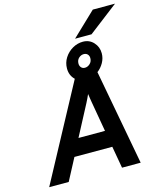

<svg xmlns="http://www.w3.org/2000/svg" viewBox="-149 -1167 1062 1273"><g transform="rotate(-15 382.0 -531.0)"><path d="M27.5 0.5 377.5 -650Q345 -680.5 345 -728.5Q345 -768.5 366 -801.5Q387 -834.5 420.8 -854Q454.5 -873.5 492 -873.5Q536.5 -873.5 565.2 -842.2Q594 -811 594 -767.5Q594 -733 577 -703Q560 -673 534 -653.5L655.5 0.5H527.5L501 -150H241L161.5 0.5ZM462 -703Q481 -703 496.8 -717.8Q512.5 -732.5 512.5 -756Q512.5 -772 502.8 -782.2Q493 -792.5 477 -792.5Q457.5 -792.5 442.2 -778.2Q427 -764 427 -740.5Q427 -724.5 436.5 -713.8Q446 -703 462 -703ZM299.5 -264.5H481.5L445.5 -472Q443.5 -483.5 440.8 -501Q438 -518.5 436.5 -529.5Q433 -520.5 424.2 -502.5Q415.5 -484.5 410 -474ZM448 -906 611.5 -1062H764L561 -906Z"/></g></svg>

Font: Overpass
Style: Bold Italic
Weight: 700
Italic angle: -10°
Designer: Delve Withrington, Dave Bailey, Thomas Jockin
Foundry: Delve Fonts LLC
Version: Version 4.000; ttfautohint (v1.8.3)